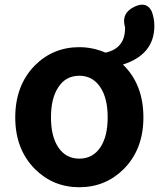

<svg xmlns="http://www.w3.org/2000/svg" viewBox="-20 -772 668 806"><path d="M313 14Q203 14 126 -63Q44 -146 44 -279Q44 -413 126 -497Q203 -574 313 -574Q369 -574 423 -551Q505 -569 505 -654Q505 -656 505 -657Q487 -718 547 -745Q596 -767 617 -724Q628 -694 628 -664Q628 -543 496 -501Q582 -418 582 -279Q582 -146 500 -63Q423 14 313 14ZM313 -106Q369 -106 401 -153Q432 -199 432 -279.5Q432 -360 401 -406Q369 -454 313 -454Q256 -454 225 -406Q194 -360 194 -279.5Q194 -199 225 -153Q257 -106 313 -106Z"/></svg>

Font: GenSenRounded TW B
Style: Regular
Weight: 700
Version: Version 1.501;PS 1;hotconv 16.6.51;makeotf.lib2.5.65220